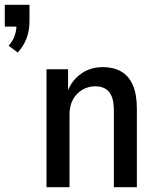

<svg xmlns="http://www.w3.org/2000/svg" viewBox="-108 -781 655 801"><path d="M-34 -562 -72 -590Q-55 -609 -47 -631.5Q-39 -654 -39 -681L-23 -670H-88V-761H15V-693Q15 -654 3 -621.5Q-9 -589 -34 -562ZM86 0V-492H176V-399H174Q190 -444 229 -472.5Q268 -501 321 -501Q365 -501 397 -483Q429 -465 446 -426.5Q463 -388 463 -328V0H367V-320Q367 -358 357.5 -380Q348 -402 330.5 -411.5Q313 -421 290 -421Q260 -421 235.5 -406.5Q211 -392 196.5 -366Q182 -340 182 -304V0Z"/></svg>

Font: Nunito Sans 10pt Condensed SemiBold
Style: Regular
Weight: 600
Width: 3
Designer: Vernon Adams
Foundry: Vernon Adams
Version: Version 3.101;gftools[0.9.27]